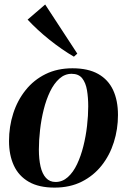

<svg xmlns="http://www.w3.org/2000/svg" viewBox="-20 -820 564 852"><path d="M301.5 -517Q371 -517 415.8 -491.8Q460.5 -466.5 482 -420.2Q503.5 -374 503.5 -309.5Q503.5 -247 485.2 -189Q467 -131 431.2 -85.8Q395.5 -40.5 343 -14Q290.5 12.5 222 12.5Q152.5 12.5 107.8 -13.2Q63 -39 41.5 -85.5Q20 -132 20 -194Q20 -258.5 38.8 -316.8Q57.5 -375 93.8 -420.2Q130 -465.5 182.2 -491.2Q234.5 -517 301.5 -517ZM298 -492.5Q267.5 -492.5 243.5 -471Q219.5 -449.5 202.2 -413.8Q185 -378 174 -334Q163 -290 157.8 -243.8Q152.5 -197.5 152.5 -156.5Q152.5 -113.5 160 -81Q167.5 -48.5 184 -30.5Q200.5 -12.5 226.5 -12.5Q257 -12.5 281 -34Q305 -55.5 322 -91.5Q339 -127.5 350 -171.5Q361 -215.5 366.2 -261.2Q371.5 -307 371.5 -348Q371.5 -387 366 -419.8Q360.5 -452.5 344.8 -472.5Q329 -492.5 298 -492.5ZM308 -568.5Q282 -583.5 254.2 -602.8Q226.5 -622 199.2 -643.8Q172 -665.5 147.2 -688.5Q122.5 -711.5 102.5 -733L180.5 -800L323 -582Z"/></svg>

Font: Merriweather 144pt SemiBold
Style: Italic
Weight: 600
Italic angle: -7.8°
Version: Version 2.101